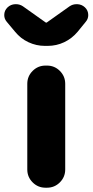

<svg xmlns="http://www.w3.org/2000/svg" viewBox="-54 -875 432 895"><path d="M158.2 0Q123 0 98.1 -24.9Q73.2 -49.8 73.2 -85V-484.4Q73.2 -519.5 98.1 -544.4Q123 -569.3 158.2 -569.3H165Q200.2 -569.3 225.1 -544.4Q250 -519.5 250 -484.4V-85Q250 -49.8 225.1 -24.9Q200.2 0 165 0ZM155.3 -661.1Q115.2 -661.1 78.6 -678.2Q42 -695.3 16.6 -726.6L-22.5 -773.4Q-34.2 -787.1 -34.2 -804.7Q-34.2 -826.2 -18.6 -840.8Q-3.9 -854.5 16.6 -855.5Q18.6 -855.5 20.5 -855.5Q38.1 -855.5 52.7 -845.7L157.2 -771.5Q159.2 -769.5 161.6 -769.5Q164.1 -769.5 166 -771.5L270.5 -845.7Q285.2 -855.5 302.7 -855.5Q304.7 -855.5 306.6 -855.5Q327.1 -854.5 341.8 -840.8Q357.4 -826.2 357.4 -804.7Q357.4 -787.1 345.7 -773.4L307.6 -726.6Q281.2 -695.3 245.1 -678.2Q209 -661.1 168 -661.1Z"/></svg>

Font: Gen Jyuu GothicX Heavy
Style: Bold
Weight: 900
Designer: [Source Han Sans]
Ryoko NISHIZUKA  (kana & ideographs); Paul D. Hunt (Latin, Greek & Cyrillic); Wenlong ZHANG  (bopomofo
Version: Version 1.002.20150607